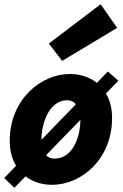

<svg xmlns="http://www.w3.org/2000/svg" viewBox="-20 -862 580 908"><path d="M298 -388C315 -388 329 -381 339 -369L176 -201C176 -280 213 -388 298 -388ZM48 26 101 -28C135 -2 178 12 226 12C364 12 510 -108 510 -304C510 -349 500 -388 481 -420L540 -480L490 -524L438 -470C403 -498 359 -512 310 -512C172 -512 26 -390 26 -196C26 -149 37 -110 56 -78L0 -20ZM274 -574 534 -730 456 -842 211 -656ZM238 -112C221 -112 207 -118 198 -128L360 -295C360 -218 326 -112 238 -112Z"/></svg>

Font: Source Sans Pro Black
Style: Italic
Weight: 900
Italic angle: -11°
Designer: Paul D. Hunt
Foundry: Adobe Systems Incorporated
Version: Version 3.006;hotconv 1.0.111;makeotfexe 2.5.65597